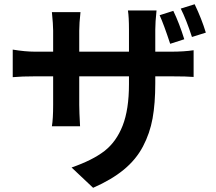

<svg xmlns="http://www.w3.org/2000/svg" viewBox="-20 -810 1017 905"><path d="M796.9 -758.8Q825.2 -700.2 848.6 -625L782.2 -603.5Q752 -695.3 732.4 -738.3ZM40 -446.3V-576.2Q98.6 -566.4 145.5 -566.4H230.5V-666Q230.5 -694.3 224.6 -752.9H359.4Q353.5 -700.2 353.5 -665V-566.4H587.9V-670.9Q587.9 -729.5 583 -760.7H717.8Q711.9 -705.1 711.9 -670.9V-566.4H786.1Q847.7 -566.4 892.6 -573.2V-447.3Q861.3 -450.2 787.1 -450.2H711.9V-418Q711.9 -322.3 699.2 -252Q686.5 -181.6 653.8 -119.6Q621.1 -57.6 563.5 -10.3Q505.9 37.1 418.9 75.2L317.4 -20.5Q416 -54.7 472.2 -98.1Q528.3 -141.6 558.1 -217.8Q587.9 -293.9 587.9 -413.1V-450.2H353.5V-315.4Q353.5 -285.2 357.4 -214.8H224.6Q230.5 -250 230.5 -315.4V-450.2H145.5Q83 -450.2 40 -446.3ZM832 -769.5 897.5 -790Q930.7 -720.7 950.2 -656.2L884.8 -635.7Q858.4 -716.8 832 -769.5Z"/></svg>

Font: Min Sans Bold
Style: Regular
Weight: 700
Designer: Jinseong-Kim, NotoSansCJK, Nunito
Foundry: Jinseong-Kim
Version: Version 1.400;Glyphs 3.1.2 (3151)